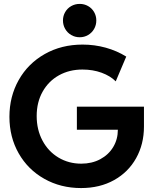

<svg xmlns="http://www.w3.org/2000/svg" viewBox="-20 -956 792 984"><path d="M28.3 -357.4Q28.3 -461.4 75.9 -545.9Q123.5 -630.4 209.2 -679Q294.9 -727.5 403.3 -727.5Q464.4 -727.5 521.7 -711.7Q579.1 -695.8 627 -666L573.2 -539.1Q545.4 -566.9 500.7 -583.3Q456.1 -599.6 402.3 -599.6Q335.4 -599.6 282.2 -570.1Q229 -540.5 198.5 -486.3Q168 -432.1 168 -361.3Q168 -291 197.8 -235.4Q227.5 -179.7 279.8 -148.4Q332 -117.2 396.5 -117.2Q451.2 -117.2 493.9 -140.1Q536.6 -163.1 560.3 -202.6Q584 -242.2 584 -291H374V-409.2H717.8V-307.6Q717.8 -217.3 677.7 -145.5Q637.7 -73.7 564.7 -33Q491.7 7.8 395.5 7.8Q291 7.8 207 -39.6Q123 -86.9 75.7 -170.2Q28.3 -253.4 28.3 -357.4ZM302.7 -851.1Q302.7 -874.5 314 -894Q325.2 -913.6 345 -924.8Q364.7 -936 388.7 -936Q412.1 -936 431.6 -924.8Q451.2 -913.6 462.4 -894Q473.6 -874.5 473.6 -851.1Q473.6 -827.6 462.4 -807.9Q451.2 -788.1 431.6 -776.6Q412.1 -765.1 388.7 -765.1Q364.7 -765.1 345 -776.6Q325.2 -788.1 314 -807.9Q302.7 -827.6 302.7 -851.1Z"/></svg>

Font: Reddit Sans Fudge
Style: Bold
Weight: 700
Designer: Stephen Hutchings
Foundry: Reddit
Version: Version 1.013